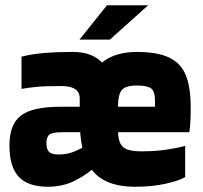

<svg xmlns="http://www.w3.org/2000/svg" viewBox="-20 -702 773 732"><path d="M502 -376Q459 -376 444.5 -359Q430 -342 430 -295H571Q571 -300 571 -306.5Q571 -313 571 -317Q571 -354 556 -365Q541 -376 502 -376ZM686 -27Q666 -14 613.5 -2Q561 10 495 10Q421 10 374 -16.5Q327 -43 305.5 -99.5Q284 -156 284 -247Q284 -321 307 -379Q330 -437 378 -470.5Q426 -504 502 -504Q580 -504 625 -482.5Q670 -461 688.5 -415Q707 -369 707 -293Q707 -261 706 -242Q705 -223 702 -198H430Q431 -169 440 -153Q449 -137 468.5 -131Q488 -125 519 -125Q575 -125 621 -132.5Q667 -140 686 -146ZM16 -148Q16 -228 60 -261.5Q104 -295 210 -295Q234 -295 257.5 -295Q281 -295 303 -295V-198Q282 -198 261.5 -198Q241 -198 220 -198Q180 -198 168.5 -189Q157 -180 157 -156Q157 -133 167 -123Q177 -113 204 -113Q238 -113 267.5 -126Q297 -139 303 -146L344 -67Q315 -39 268 -14.5Q221 10 163 10Q87 10 51.5 -28Q16 -66 16 -148ZM408 -342 284 -220V-327Q284 -343 276 -353.5Q268 -364 252 -369Q236 -374 211 -374Q150 -374 116 -370.5Q82 -367 62 -363V-486Q101 -496 149.5 -500Q198 -504 257 -504Q306 -504 339.5 -486Q373 -468 390.5 -432.5Q408 -397 408 -342ZM545 -682 399 -551H283L388 -682Z"/></svg>

Font: Blinker
Style: Regular
Weight: 400
Designer: Juergen Huber
Foundry: supertype
Version: 1.017